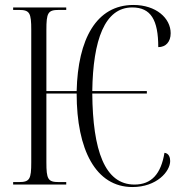

<svg xmlns="http://www.w3.org/2000/svg" viewBox="-20 -744 735 774"><path d="M514 10C612 10 666 -53 666 -95C666 -109 661 -126 643 -128C629 -43 591 0 522 0C402 0 354 -138 352 -367H572V-377H352C355 -583 402 -714 513 -714C588 -714 618 -664 618 -554C648 -554 668 -575 668 -610C668 -671 609 -724 518 -724C368 -724 294 -586 289 -377H167V-623C167 -692 173 -704 217 -704H247V-714H33V-704H56C100 -704 106 -692 106 -623V-90C106 -22 100 -10 56 -10H33V0H247V-10H217C173 -10 167 -22 167 -90V-367H289C289 -140 366 10 514 10Z"/></svg>

Font: Noto Serif Display ExtraCondensed Light
Style: Regular
Weight: 300
Width: 2
Designer: Monotype Design Team
Foundry: Monotype Imaging Inc.
Version: Version 2.009